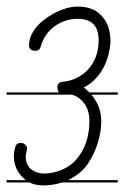

<svg xmlns="http://www.w3.org/2000/svg" viewBox="-20 -567 378 582"><path d="M269 -535Q280 -528 289 -518Q315 -490 315 -440Q311 -390 289.5 -354.5Q268 -319 234 -302Q243 -295 251 -287H337V-280H257Q265 -271 271 -260Q287 -235 287 -195Q286 -165 276 -132.5Q266 -100 246 -70Q226 -41 190 -23Q188 -22 186 -21H337V-14H168Q141 -5 111 -5Q92 -5 76 -11Q73 -13 69 -14H0V-21H58Q53 -25 48 -30Q36 -42 29 -58Q22 -74 22 -93Q22 -107 26 -120.5Q30 -134 42 -134Q51 -134 56.5 -128.5Q62 -123 62 -118Q62 -112 60 -106Q58 -100 58 -93Q58 -67 74.5 -54Q91 -41 114 -41Q141 -41 169 -53Q197 -65 214 -87Q232 -108 241.5 -137Q251 -166 251 -201Q251 -238 229 -261Q216 -275 198 -280H0V-287H159Q154 -292 154 -303Q154 -317 169 -319Q193 -321 213 -331Q233 -341 247.5 -357Q262 -373 270.5 -395Q279 -417 279 -445Q279 -477 263.5 -493.5Q248 -510 214 -510Q195 -510 176.5 -503.5Q158 -497 143 -485.5Q128 -474 118 -458.5Q108 -443 104 -427Q100 -413 88 -413Q78 -413 73 -417.5Q68 -422 68 -428Q68 -453 82.5 -474.5Q97 -496 119 -511Q138 -525 161 -535L181 -542Q199 -547 216 -547Q236 -547 252 -542Z"/></svg>

Font: Gruenewald VA 3. Klasse
Style: Regular
Weight: 400
Designer: Peter Wiegel
Foundry: Peter Wiegel, nach dem Schriftentwurf von Dr. H. Gr¸newald
Version: Version 0.007